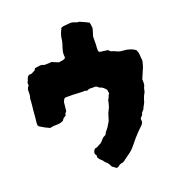

<svg xmlns="http://www.w3.org/2000/svg" viewBox="-110 -795 892 945"><g transform="rotate(-15 336.0 -322.0)"><path d="M627 -422Q626 -415 625 -408.5Q624 -402 622 -394Q618 -380 613 -366Q608 -352 603 -336Q604 -332 604.5 -326Q605 -320 605 -315Q606 -310 604.5 -304.5Q603 -299 601 -294Q600 -291 599.5 -287Q599 -283 599 -279Q597 -271 596 -268Q592 -261 589.5 -252.5Q587 -244 585 -236Q584 -224 578.5 -213.5Q573 -203 570 -192Q567 -188 564 -184Q561 -180 558 -175V-168Q555 -164 552.5 -161Q550 -158 546 -153V-145Q550 -135 544 -124Q542 -120 539 -116.5Q536 -113 532 -109Q501 -73 477 -36Q465 -17 449 -2.5Q433 12 416 26Q414 29 410.5 31Q407 33 404 35Q400 36 396.5 37Q393 38 391 39Q384 43 379.5 48Q375 53 367 52Q363 49 357.5 46Q352 43 347 40Q344 35 341 30Q338 25 335 22Q332 18 328 15.5Q324 13 321 10Q317 7 314.5 3Q312 -1 308 -3Q305 -6 302 -8Q299 -10 297 -12Q294 -15 291 -19.5Q288 -24 289 -28Q291 -32 287 -35.5Q283 -39 282 -43Q281 -48 283 -55Q285 -62 289 -66Q291 -68 298 -69.5Q305 -71 307 -75Q311 -76 315.5 -80Q320 -84 323 -84Q326 -89 328 -90Q330 -91 332 -95Q338 -104 344 -110Q349 -114 354 -116.5Q359 -119 360 -125Q361 -129 363 -132Q365 -135 367 -138Q373 -145 377 -153.5Q381 -162 385 -170Q390 -178 391 -184Q393 -194 395 -202.5Q397 -211 399 -220Q401 -227 404 -233Q407 -239 409 -246Q411 -258 412.5 -265Q414 -272 415 -283Q419 -287 420.5 -294.5Q422 -302 424 -305Q425 -307 425.5 -308.5Q426 -310 428 -312Q426 -316 425 -321Q424 -326 423 -331Q416 -338 408.5 -343.5Q401 -349 391 -351Q387 -351 385 -354Q376 -362 365.5 -360.5Q355 -359 344 -359Q338 -359 332 -355Q328 -351 320.5 -353.5Q313 -356 307 -353Q294 -353 283.5 -352Q273 -351 259 -351Q249 -351 239 -349.5Q229 -348 220 -348Q210 -348 206.5 -340.5Q203 -333 202 -328Q201 -321 201.5 -314Q202 -307 201 -300V-282Q198 -278 195 -273Q192 -268 193 -262Q191 -260 187.5 -257.5Q184 -255 181 -253Q179 -251 177 -247.5Q175 -244 173 -240Q157 -230 138.5 -229Q120 -228 103 -222Q79 -230 54 -243Q51 -244 46 -251Q46 -254 45.5 -257.5Q45 -261 45 -263Q46 -286 45.5 -308.5Q45 -331 46 -353V-371Q46 -376 45.5 -381Q45 -386 46 -390Q48 -398 48 -406.5Q48 -415 47 -423Q44 -438 55 -452Q54 -454 54 -457.5Q54 -461 53 -465Q55 -471 57.5 -477.5Q60 -484 61 -490Q62 -492 63.5 -494.5Q65 -497 66 -498Q70 -503 76 -502.5Q82 -502 86 -505Q96 -511 103 -516Q106 -522 106 -523Q107 -524 107 -525Q107 -526 108 -526Q120 -529 132 -531.5Q144 -534 155 -529Q166 -530 175 -531Q184 -532 193 -534Q201 -531 210 -528.5Q219 -526 228 -523Q253 -528 256 -531Q258 -532 259.5 -533Q261 -534 262 -535Q262 -537 262.5 -538.5Q263 -540 263 -541Q259 -557 261.5 -573Q264 -589 268 -605Q269 -610 270 -615.5Q271 -621 271 -626Q271 -637 273 -648Q275 -659 279 -670Q281 -673 281.5 -676.5Q282 -680 283 -683Q290 -688 297.5 -689.5Q305 -691 312 -692Q319 -694 325 -694.5Q331 -695 338 -696Q347 -696 355.5 -692.5Q364 -689 374 -690H377Q388 -686 400 -682Q412 -678 424 -673Q428 -666 429 -658.5Q430 -651 432 -643Q431 -640 430.5 -637Q430 -634 430 -631Q429 -624 427 -617.5Q425 -611 424 -604V-598Q425 -588 425.5 -578.5Q426 -569 427 -559Q427 -552 427 -545.5Q427 -539 428 -531Q429 -529 429.5 -527Q430 -525 431 -523Q437 -520 442.5 -520Q448 -520 453 -520Q459 -519 464.5 -519Q470 -519 476 -519Q481 -515 487 -511Q493 -507 500 -507Q503 -507 507 -505Q518 -500 529.5 -498Q541 -496 553 -497Q574 -497 593 -491Q596 -490 598.5 -489Q601 -488 605 -486Q607 -485 610 -483.5Q613 -482 614 -480Q621 -467 622.5 -454Q624 -441 627 -428Z"/></g></svg>

Font: Daruma Drop One
Style: Regular
Weight: 400
Designer: Maniackers Design
Version: Version 1.000